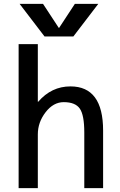

<svg xmlns="http://www.w3.org/2000/svg" viewBox="-20 -980 624 1000"><path d="M288 -835 370 -960H492L362 -790H212L82 -960H204L286 -835ZM177 -450H179Q248 -530 347 -530Q517 -530 517 -300V0H419V-290Q419 -381 395.5 -414.5Q372 -448 312 -448Q258 -448 217.5 -395.5Q177 -343 177 -280V0H77V-750H177Z"/></svg>

Font: M PLUS 1p Medium
Style: Regular
Weight: 500
Version: Version 1.062